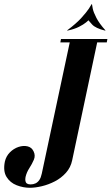

<svg xmlns="http://www.w3.org/2000/svg" viewBox="-53 -884 529 910"><path d="M267 -739 265 -740Q308 -772 332.5 -799Q357 -826 368.5 -843.5Q380 -861 381 -864H383L367 -789Q366 -787 354.5 -777.5Q343 -768 321.5 -757Q300 -746 267 -739ZM445 -739Q400 -750 383.5 -768Q367 -786 365 -789L381 -864H383Q383 -861 386.5 -843.5Q390 -826 404 -799Q418 -772 447 -740ZM89 6Q114 6 145.5 -1.5Q177 -9 207 -24.5Q237 -40 259.5 -65Q282 -90 289 -124L411 -699H281L145 -61Q141 -42 133.5 -31Q126 -20 115.5 -15Q105 -10 92 -10Q81 -10 75 -14Q69 -18 67.5 -26Q66 -34 68 -45Q73 -67 86 -87Q99 -107 107.5 -127Q116 -147 106 -167Q97 -186 77 -190.5Q57 -195 34.5 -187.5Q12 -180 -6 -162Q-24 -144 -30 -118Q-39 -73 -22 -45.5Q-5 -18 26 -6Q57 6 89 6ZM236 -699 233 -683H288L281 -699ZM411 -699 398 -683H453L456 -699Z"/></svg>

Font: Emberly Black
Style: Italic
Weight: 900
Italic angle: -12°
Designer: Rajesh Rajput
Foundry: Rajesh Rajput
Version: Version 1.000